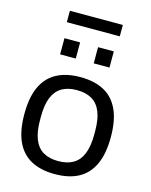

<svg xmlns="http://www.w3.org/2000/svg" viewBox="-129 -957 829 1052"><g transform="rotate(15 285.0 -431.0)"><path d="M284.8 12Q205.2 12 150.4 -17.5Q95.6 -47 67.5 -108Q39.5 -169 39.5 -263Q39.5 -358 67.5 -418.5Q95.6 -479 150.4 -508.5Q205.2 -538 284.8 -538Q365.3 -538 419.6 -508.5Q473.9 -479 502 -418.5Q530.1 -358 530.1 -263Q530.1 -169 502 -108Q473.9 -47 419.6 -17.5Q365.3 12 284.8 12ZM284.8 -61.8Q336 -61.8 370.1 -81.9Q404.2 -102 421.3 -144.4Q438.5 -186.7 438.5 -252.3V-273.7Q438.5 -339.8 421.3 -381.9Q404.2 -424 370.1 -444.1Q336 -464.2 284.8 -464.2Q233.5 -464.2 199.4 -444.1Q165.4 -424 148.2 -381.9Q131 -339.8 131 -273.7V-252.3Q131 -186.7 148.2 -144.4Q165.4 -102 199.4 -81.9Q233.5 -61.8 284.8 -61.8ZM144.3 -629.5V-721.2H233.1V-629.5ZM334.9 -629.5V-721.2H424.2V-629.5ZM134.1 -809.4V-874H434.5V-809.4Z"/></g></svg>

Font: Archivo SemiBold
Style: Regular
Weight: 600
Designer: Hector Gatti
Foundry: Omnibus-Type
Version: Version 2.001